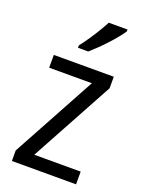

<svg xmlns="http://www.w3.org/2000/svg" viewBox="-145 -834 674 902"><g transform="rotate(20 192.0 -383.0)"><path d="M353 0H32.2V-52.7L260.3 -471.7H46.9V-535.6H346.7V-478L121.1 -63.5H353ZM331.5 -766.1V-756.8Q321.8 -741.7 305.4 -721.7Q289.1 -701.7 269.3 -680.2Q249.5 -658.7 229.5 -639.4Q209.5 -620.1 193.4 -606H142.1V-617.7Q159.7 -640.1 177.2 -666Q194.8 -691.9 210.4 -717.8Q226.1 -743.7 237.8 -766.1Z"/></g></svg>

Font: Open Sans SemiCondensed
Style: Regular
Weight: 400
Width: 4
Designer: Monotype Design Team
Foundry: Monotype Imaging Inc.
Version: Version 3.000